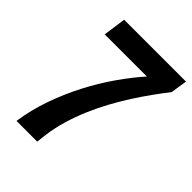

<svg xmlns="http://www.w3.org/2000/svg" viewBox="-198 -789 892 892"><g transform="rotate(45 248.0 -343.0)"><path d="M68.8 0Q80.6 -82.5 108.9 -163.1Q137.2 -243.7 175.5 -317.6Q213.9 -391.6 259.3 -456.8Q304.7 -522 351.1 -574.2H74.2L89.8 -686H496.1L483.9 -605Q457.5 -570.8 429 -531.2Q400.4 -491.7 372.3 -447.8Q344.2 -403.8 318.1 -356Q292 -308.1 270.5 -257.8Q249 -207.5 233.4 -155.5Q217.8 -103.5 210.9 -50.8Q210 -43.9 209.2 -38.3Q208.5 -32.7 208 -27.3Q207.5 -22 206.5 -15.1L205.1 0Z"/></g></svg>

Font: Archivo Narrow
Style: Bold Italic
Weight: 700
Italic angle: -8°
Designer: Hector Gatti
Foundry: Hector Gatti
Version: 1.002; ttfautohint (v0.8)